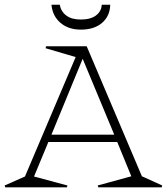

<svg xmlns="http://www.w3.org/2000/svg" viewBox="-52 -797 710 817"><path d="M417 -776.9Q416 -729 382.6 -700Q349.1 -670.9 292 -670.9Q238.8 -670.9 205.1 -700Q171.4 -729 167 -776.9H202.1Q207.5 -748 230 -731Q252.4 -713.9 292 -713.9Q333.5 -713.9 356.4 -731.2Q379.4 -748.5 380.9 -776.9ZM-32.2 -7.8 54.2 -45.9 270 -554.2 142.1 -591.8 144 -600.1H316.9L551.8 -46.9L638.2 -7.8L636.2 0H366.2L363.8 -7.8L506.8 -46.9L446.8 -192.9H153.8L92.8 -45.9L234.9 -7.8L232.9 0H-29.8ZM167 -224.1H434.1L299.8 -546.9Z"/></svg>

Font: Halibut Thin
Style: Regular
Weight: 250
Designer: Matteo Maggi
Foundry: Collletttivo
Version: Version 3.080 | FøM Fix